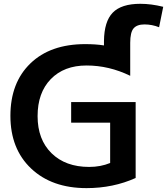

<svg xmlns="http://www.w3.org/2000/svg" viewBox="-20 -970 870 1000"><path d="M423.8 -740.2Q479.5 -740.2 521.5 -733.4V-755.9Q522.5 -858.4 567.4 -904.3Q612.3 -950.2 710.9 -950.2Q767.6 -950.2 830.1 -934.6L808.6 -828.1Q771.5 -842.8 732.4 -842.8Q693.4 -842.8 675.8 -822.3Q658.2 -801.8 658.2 -747.1V-575.2Q547.9 -628.9 430.7 -628.9Q313.5 -628.9 244.6 -558.1Q175.8 -487.3 175.8 -365.2Q175.8 -243.2 248.5 -171.9Q321.3 -100.6 444.3 -100.6Q503.9 -100.6 553.7 -121.1V-331.1H350.6V-438.5H686.5V-43Q569.3 9.8 430.7 9.8Q250 9.8 142.1 -92.3Q34.2 -194.3 34.2 -366.7Q34.2 -539.1 138.2 -639.6Q242.2 -740.2 423.8 -740.2Z"/></svg>

Font: GenEi M Gothic v2 Bold
Style: Regular
Weight: 700
Version: Version 2.0